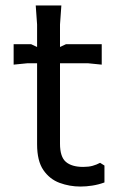

<svg xmlns="http://www.w3.org/2000/svg" viewBox="-20 -672 441 704"><path d="M116 -143V-582L111 -652H205L200 -582V-145Q200 -97 221.5 -78.5Q243 -60 285 -60Q305 -60 319.5 -64Q334 -68 347 -75L363 -65V-3Q341 5 318.5 8.5Q296 12 275 12Q235 12 198.5 -1.5Q162 -15 139 -48.5Q116 -82 116 -143ZM30 -435V-510H94L158 -480L222 -510H353V-435L303 -440H80Z"/></svg>

Font: AR One Sans
Style: Regular
Weight: 400
Designer: Niteesh Yadav
Foundry: Niteesh Yadav
Version: Version 1.001;gftools[0.9.33]